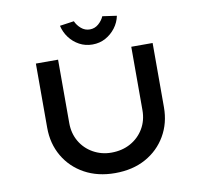

<svg xmlns="http://www.w3.org/2000/svg" viewBox="-95 -1007 1181 1116"><g transform="rotate(-10 496.0 -449.5)"><path d="M496 6Q394 6 316.5 -36.5Q239 -79 195.5 -153.5Q152 -228 152 -322V-701H283V-327Q283 -266 311 -218Q339 -170 388 -142.5Q437 -115 495 -115Q559 -115 608.5 -142.5Q658 -170 686.5 -218Q715 -266 715 -327V-701H841V-322Q841 -228 797.5 -153.5Q754 -79 677 -36.5Q600 6 496 6ZM496 -753Q454 -753 419 -772Q384 -791 360.5 -822.5Q337 -854 328 -893L412 -905Q423 -880 445 -861Q467 -842 496 -842Q525 -842 547 -861Q569 -880 580 -905L664 -893Q656 -854 632 -822.5Q608 -791 573.5 -772Q539 -753 496 -753Z"/></g></svg>

Font: Lexend Tera Medium
Style: Regular
Weight: 500
Designer: Bonnie Shaver-Troup, Thomas Jockin
Foundry: Lexend
Version: Version 1.007